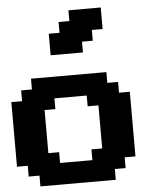

<svg xmlns="http://www.w3.org/2000/svg" viewBox="-64 -1055 939 1110"><g transform="rotate(-5 406.0 -500.0)"><path d="M125 0H562.5V-62.5H625V-125H687.5V-500H625V-562.5H562.5V-625H125V-562.5H62.5V-500H0V-125H62.5V-62.5H125ZM437.5 -125H250V-187.5H187.5V-437.5H250V-500H437.5V-437.5H500V-187.5H437.5ZM250 -750H437.5V-812.5H500V-875H562.5V-1000H375V-937.5H312.5V-875H250Z"/></g></svg>

Font: Faithful 32x
Style: Semibold
Weight: 400
Foundry: Faithful Resource Pack
Version: Version 1.0; January 27, 2023